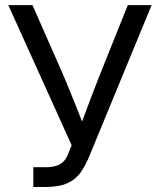

<svg xmlns="http://www.w3.org/2000/svg" viewBox="-20 -748 640 768"><path d="M113.3 0V-79.1H163.6Q198.2 -79.1 219.5 -90.8Q240.7 -102.5 251.5 -129.9L266.6 -167L13.2 -727.5H109.9L206.5 -508.3Q229.5 -457.5 248.5 -411.1Q267.6 -364.7 285.4 -320.1Q303.2 -275.4 321.3 -229H295.9Q320.8 -296.4 346.4 -363.8Q372.1 -431.2 403.3 -508.3L491.2 -727.5H586.4L335.4 -118.7Q320.8 -84 301.8 -57.1Q282.7 -30.3 249.5 -15.1Q216.3 0 160.6 0Z"/></svg>

Font: Inter 28pt
Style: Regular
Weight: 400
Designer: Rasmus Andersson
Foundry: rsms
Version: Version 4.001;git-66647c0bb